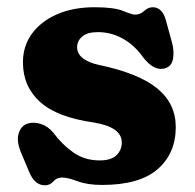

<svg xmlns="http://www.w3.org/2000/svg" viewBox="-20 -512 552 544"><path d="M257.5 -421Q227.5 -421 213 -408.5Q198.5 -396 198.5 -378.5Q198.5 -359.5 214.8 -347Q231 -334.5 258.5 -328.5Q373 -304.5 425.5 -261.5Q478 -218.5 478 -152Q478 -77.5 426.8 -32.8Q375.5 12 269.5 12Q227.5 12 199.8 1.5Q172 -9 156 -9Q140.5 -9 131.2 2Q122 13 107 13Q93 13 81.8 3.8Q70.5 -5.5 62 -26.5L38 -83.5Q26.5 -113.5 33 -134.2Q39.5 -155 57 -161.5Q75 -167.5 95.8 -160.8Q116.5 -154 131 -136Q156.5 -102 188.2 -79.8Q220 -57.5 262.5 -57.5Q294.5 -57.5 309.8 -72Q325 -86.5 325 -108.5Q325 -152 245.5 -165Q142 -179.5 93.5 -223.2Q45 -267 45 -335.5Q45 -382 70.8 -417Q96.5 -452 142.2 -471.8Q188 -491.5 248 -491.5Q303 -491.5 328.8 -481Q354.5 -470.5 362.5 -470.5Q377.5 -470.5 388.5 -481Q399.5 -491.5 413.5 -491.5Q425 -491.5 434.8 -483Q444.5 -474.5 450 -454.5L468 -389Q474 -365 470 -344.2Q466 -323.5 446.5 -318Q415.5 -310 384.5 -351Q361 -384 328 -402.5Q295 -421 257.5 -421Z"/></svg>

Font: Fraunces 9pt SuperSoft
Style: Bold
Weight: 700
Version: Version 1.000;[b76b70a41]